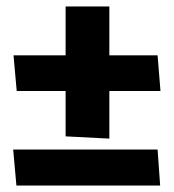

<svg xmlns="http://www.w3.org/2000/svg" viewBox="-20 -577 540 597"><path d="M479 -294H320V-146L184 -153V-294H32L22 -405H184V-557H320V-405H470ZM478 0H31L21 -112H470Z"/></svg>

Font: Palanquin Dark SemiBold
Style: Regular
Weight: 600
Designer: Pria Ravichandran
Version: Version 1.001